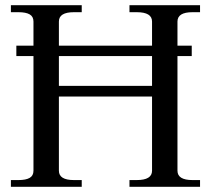

<svg xmlns="http://www.w3.org/2000/svg" viewBox="-20 -720 813 740"><path d="M664 -637V-544H719V-504H664V-62Q664 -26 722 -26H751V0H479V-26H507Q566 -26 566 -62V-348H207V-62Q207 -26 265 -26H295V0H22V-26H51Q80 -26 94.5 -34.5Q109 -43 109 -62V-504H43V-544H109V-637Q109 -656 94.5 -664.5Q80 -673 51 -673H22V-700H295V-673H265Q207 -673 207 -637V-544H566V-637Q566 -673 507 -673H479V-700H751V-673H722Q664 -673 664 -637ZM566 -504H207V-389H566Z"/></svg>

Font: TavirajRegular
Style: Regular
Weight: 400
Designer: Katatrad Team
Foundry: CadsonDemak
Version: Version 1.001